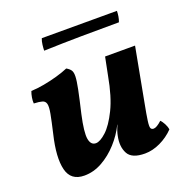

<svg xmlns="http://www.w3.org/2000/svg" viewBox="-117 -739 826 855"><g transform="rotate(-20 296.0 -311.0)"><path d="M141 9Q77 9 62.5 -50Q48 -109 73 -213Q86 -269 92 -301Q98 -333 94.5 -347Q91 -361 77.5 -365Q64 -369 38 -370Q37 -383 39.5 -398Q42 -413 47 -426Q75 -427 108 -433Q141 -439 172.5 -448Q204 -457 227 -467Q241 -459 247.5 -449.5Q254 -440 253.5 -420Q253 -400 245 -360.5Q237 -321 221 -253Q203 -172 208.5 -140.5Q214 -109 238 -109Q258 -109 287.5 -136Q317 -163 345.5 -221Q374 -279 391 -373L408 -458H550L503 -207Q492 -150 488.5 -123.5Q485 -97 488.5 -89.5Q492 -82 502 -82Q516 -82 541 -105Q549 -97 556.5 -83Q564 -69 566 -55Q538 -26 501 -8.5Q464 9 428 9Q366 9 348 -24.5Q330 -58 340 -106Q342 -117 346 -129Q350 -141 356 -154H355Q334 -111 300.5 -74Q267 -37 226 -14Q185 9 141 9ZM162 -575Q162 -586 164 -602.5Q166 -619 171 -631H527Q527 -620 525 -606.5Q523 -593 518 -580Q428 -580 339.5 -579Q251 -578 162 -575Z"/></g></svg>

Font: Vollkorn
Style: Bold Italic
Weight: 700
Italic angle: -11°
Designer: Friedrich Althausen
Foundry: Friedrich Althausen
Version: Version 5.000; ttfautohint (v1.8.3)